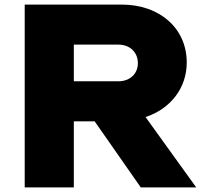

<svg xmlns="http://www.w3.org/2000/svg" viewBox="-20 -820 893 840"><path d="M303 -464.4V-624.8H498C548.5 -624.8 583.2 -591.1 583.2 -543.6C583.2 -497 548.5 -464.4 498 -464.4ZM88.1 0H303V-289.1H394.1L596 0H838.6L616.8 -307.9C725.7 -343.6 797 -434.7 797 -546.5C797 -695 680.2 -800 511.9 -800H88.1Z"/></svg>

Font: Calandify
Style: Semi Bold
Weight: 700
Designer: Brittany Allen
Foundry: Brittany Allen
Version: Version 1.0; ttfautohint (v1.8.4.7-5d5b)